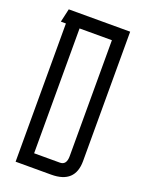

<svg xmlns="http://www.w3.org/2000/svg" viewBox="-119 -657 529 714"><g transform="rotate(20 145.0 -300.0)"><path d="M270 -600V-88Q270 0 176 0H35V-547H15L27 -600ZM217 -88V-547H89V-53H191Q217 -53 217 -88Z"/></g></svg>

Font: Karantina Light
Style: Regular
Weight: 300
Designer: Rony Koch
Foundry: Rony Koch
Version: Version 1.000; ttfautohint (v1.8.3)